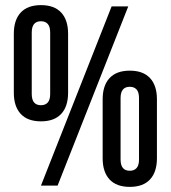

<svg xmlns="http://www.w3.org/2000/svg" viewBox="-20 -725 667 750"><path d="M104 -358Q104 -314 140 -314Q157 -314 166.5 -324.5Q176 -335 176 -358V-598Q176 -621 166.5 -631.5Q157 -642 140 -642Q104 -642 104 -598ZM34 -593Q34 -647 61 -676Q88 -705 140 -705Q192 -705 219 -676Q246 -647 246 -593V-363Q246 -309 219 -280Q192 -251 140 -251Q88 -251 61 -280Q34 -309 34 -363ZM416 -700H481L205 0H140ZM451 -102Q451 -58 487 -58Q504 -58 513.5 -68.5Q523 -79 523 -102V-342Q523 -365 513.5 -375.5Q504 -386 487 -386Q451 -386 451 -342ZM381 -337Q381 -391 408 -420Q435 -449 487 -449Q539 -449 566 -420Q593 -391 593 -337V-107Q593 -53 566 -24Q539 5 487 5Q435 5 408 -24Q381 -53 381 -107Z"/></svg>

Font: Bebas Neue
Style: Regular
Weight: 400
Designer: Ryoichi Tsunekawa
Foundry: Ryoichi Tsunekawa
Version: Version 1.300